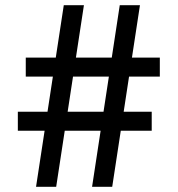

<svg xmlns="http://www.w3.org/2000/svg" viewBox="-20 -714 680 734"><path d="M332 0 437.8 -694H515L409 0ZM48.2 -214.2V-286.8H560V-214.2ZM117.8 0 223.8 -694H300.8L194.8 0ZM78.5 -421.2V-493.8H591V-421.2Z"/></svg>

Font: Outfit Thin
Style: Regular
Weight: 100
Designer: Rodrigo Fuenzalida
Foundry: fragTYPE
Version: Version 1.000